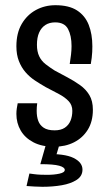

<svg xmlns="http://www.w3.org/2000/svg" viewBox="-20 -554 418 738"><path d="M188 10Q141 10 108.5 -7Q76 -24 59.5 -52.5Q43 -81 43 -116Q43 -127 44.5 -137Q46 -147 48 -157H123Q122 -150 121.5 -142.5Q121 -135 121 -128Q121 -106 127 -89.5Q133 -73 148 -63Q163 -53 190 -53Q214 -53 229 -63Q244 -73 251 -90Q258 -107 258 -128Q258 -150 244 -165Q230 -180 206.5 -192.5Q183 -205 156 -219Q135 -231 114.5 -244.5Q94 -258 78 -276.5Q62 -295 52.5 -319.5Q43 -344 43 -376Q43 -427 63.5 -462Q84 -497 118 -515.5Q152 -534 193 -534Q245 -534 276 -514Q307 -494 321 -458.5Q335 -423 335 -376Q335 -366 334.5 -354.5Q334 -343 332.5 -331.5Q331 -320 329 -308H248Q251 -327 253 -344Q255 -361 255 -377Q255 -417 241.5 -442.5Q228 -468 192 -468Q170 -468 154.5 -458Q139 -448 130.5 -429Q122 -410 122 -382Q122 -356 130.5 -338Q139 -320 155 -307.5Q171 -295 190 -283Q214 -270 239.5 -256.5Q265 -243 287.5 -227Q310 -211 323.5 -188.5Q337 -166 337 -132Q337 -87 317.5 -55.5Q298 -24 264.5 -7Q231 10 188 10ZM143 164Q128 164 112.5 163Q97 162 82 161L93 113Q101 114 112 115.5Q123 117 136 117.5Q149 118 161 118Q188 118 208.5 113.5Q229 109 229 99Q229 89 207.5 83Q186 77 135 77L150 38Q228 36 262.5 53Q297 70 297 98Q297 123 274.5 137.5Q252 152 217.5 158Q183 164 143 164ZM209 0 186 77H135L157 0Z"/></svg>

Font: Truculenta Medium
Style: Regular
Weight: 500
Version: Version 1.002